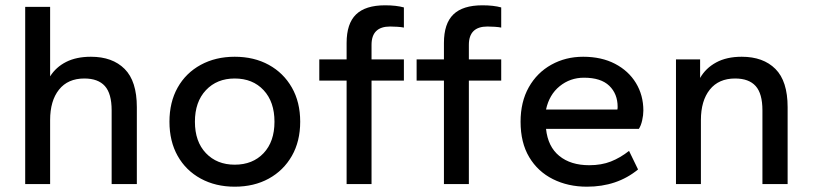

<svg xmlns="http://www.w3.org/2000/svg" viewBox="-20 -694 3064 724"><path d="M75 0V-668H169V-406Q191 -441 229.5 -460.5Q268 -480 323 -480Q404 -480 450 -434Q496 -388 496 -290V0H401V-278Q401 -341 375.5 -369.5Q350 -398 298 -398Q236 -398 202.5 -356Q169 -314 169 -241V0Z M865 10Q793 10 737 -20.5Q681 -51 650 -106Q619 -161 619 -235Q619 -309 650 -364Q681 -419 737 -449.5Q793 -480 865 -480Q938 -480 993.5 -449.5Q1049 -419 1080.5 -364Q1112 -309 1112 -235Q1112 -161 1080.5 -106Q1049 -51 993.5 -20.5Q938 10 865 10ZM865 -73Q933 -73 974 -116.5Q1015 -160 1015 -235Q1015 -310 974 -354Q933 -398 865 -398Q798 -398 756.5 -354Q715 -310 715 -235Q715 -160 756.5 -116.5Q798 -73 865 -73Z M1287 0V-390H1184V-470H1287V-532Q1287 -605 1322.5 -639.5Q1358 -674 1432 -674Q1474 -674 1503 -666V-590Q1494 -592 1478.5 -593Q1463 -594 1451 -594Q1381 -594 1381 -525V-470H1503V-390H1381V0Z M1654 0V-390H1551V-470H1654V-532Q1654 -605 1689.5 -639.5Q1725 -674 1799 -674Q1841 -674 1870 -666V-590Q1861 -592 1845.5 -593Q1830 -594 1818 -594Q1748 -594 1748 -525V-470H1870V-390H1748V0Z M2193 10Q2122 10 2065 -18.5Q2008 -47 1975.5 -101.5Q1943 -156 1943 -235Q1943 -310 1974 -365Q2005 -420 2059 -450Q2113 -480 2179 -480Q2248 -480 2299 -453.5Q2350 -427 2378 -381Q2406 -335 2406 -277Q2406 -260 2401.5 -240Q2397 -220 2389 -208H2039Q2046 -141 2089 -106Q2132 -71 2202 -71Q2248 -71 2283.5 -85Q2319 -99 2352 -125L2386 -55Q2307 10 2193 10ZM2039 -281H2308Q2309 -285 2309 -291Q2309 -340 2277.5 -370.5Q2246 -401 2182 -401Q2130 -401 2090.5 -369Q2051 -337 2039 -281Z M2529 0V-470H2620V-400Q2641 -437 2680.5 -458.5Q2720 -480 2777 -480Q2858 -480 2904 -434Q2950 -388 2950 -290V0H2855V-278Q2855 -341 2829.5 -369.5Q2804 -398 2752 -398Q2690 -398 2656.5 -356Q2623 -314 2623 -241V0Z"/></svg>

Font: Gantari Medium
Style: Regular
Weight: 500
Designer: Anugrah Pasau
Foundry: Lafontype
Version: Version 1.000; ttfautohint (v1.8.4.7-5d5b)